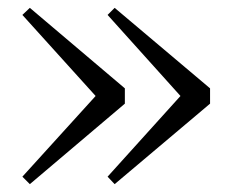

<svg xmlns="http://www.w3.org/2000/svg" viewBox="-20 -519 580 489"><path d="M272 -499 515 -294V-255L272 -50L254 -69L459 -296V-253L254 -481ZM56 -499 298 -294V-255L56 -50L37 -69L243 -296V-253L37 -481Z"/></svg>

Font: Noto Serif SC
Style: Regular
Weight: 400
Designer: Ryoko NISHIZUKA 西塚涼子 (kana & ideographs); Frank Grießhammer (Latin, Greek & Cyrillic); Wenlong ZHANG 张文龙 (bopomofo); San
Foundry: Adobe
Version: Version 2.002-H1;hotconv 1.1.0;makeotfexe 2.6.0